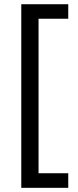

<svg xmlns="http://www.w3.org/2000/svg" viewBox="-20 -734 369 912"><path d="M304.2 -645H163.1V88.9H304.2V158.2H81.1V-713.9H304.2Z"/></svg>

Font: OpenSansHebrew-Regular
Style: Regular
Weight: 400
Foundry: Ascender Corporation, Yanek Iontef
Version: Version 2.001;PS 002.001;hotconv 1.0.70;makeotf.lib2.5.58329